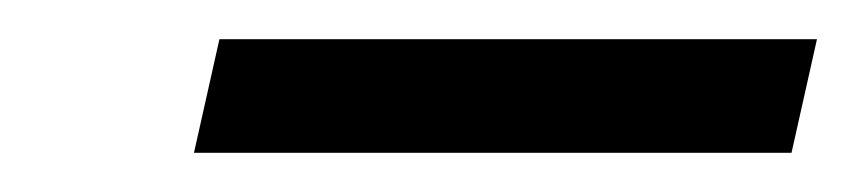

<svg xmlns="http://www.w3.org/2000/svg" viewBox="-20 -706 437 98"><path d="M79 -628 92 -686H397L384 -628Z"/></svg>

Font: Saira
Style: Italic
Weight: 400
Italic angle: -12°
Designer: Hector Gatti with collaboration of the Omnibus-Type team
Foundry: Omnibus-Type
Version: Version 1.100; ttfautohint (v1.8.3)